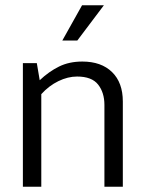

<svg xmlns="http://www.w3.org/2000/svg" viewBox="-20 -710 555 730"><path d="M137 0H67V-470H120L131 -405Q166 -438 204.5 -457Q243 -476 293 -476Q365 -476 406 -436Q447 -396 447 -324V0H377V-311Q377 -358 353 -388.5Q329 -419 273 -419Q238 -419 202 -401.5Q166 -384 137 -352ZM274 -556H217L292 -690H375Z"/></svg>

Font: Mukta Mahee Light
Style: Regular
Weight: 300
Designer: Shuchita Grover, Noopur Datye, Girish Dalvi, Yashodeep Gholap
Foundry: Ek Type
Version: Version 2.538;PS 1.000;hotconv 16.6.51;makeotf.lib2.5.65220;